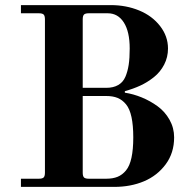

<svg xmlns="http://www.w3.org/2000/svg" viewBox="-20 -732 750 752"><path d="M304 -56Q304 -42 309 -37Q314 -32 328 -32H396Q422 -32 440.5 -39.5Q459 -47 473.5 -64.5Q488 -82 495 -114.5Q502 -147 502 -194Q502 -241 495 -273.5Q488 -306 473.5 -323.5Q459 -341 440.5 -348.5Q422 -356 396 -356H304ZM62 0V-32H132Q146 -32 151 -37Q156 -42 156 -56V-656Q156 -670 151 -675Q146 -680 132 -680H62V-712H414Q474 -712 525 -691Q576 -670 607 -630Q638 -590 638 -542Q638 -508 623 -479Q608 -450 583 -430Q558 -410 530 -397Q502 -384 469 -375V-369Q502 -364 535 -350.5Q568 -337 597 -316Q626 -295 644 -263Q662 -231 662 -194Q662 -133 629 -88.5Q596 -44 544 -22Q492 0 427 0ZM304 -388H396Q424 -388 443 -399Q462 -410 471 -431Q480 -452 484 -478Q488 -504 488 -542Q488 -608 465 -644Q442 -680 402 -680H328Q314 -680 309 -675Q304 -670 304 -656Z"/></svg>

Font: Old Standard TT
Style: Bold
Weight: 700
Designer: Alexey Kryukov <alexios@thessalonica.org.ru>
Version: Version 2.2